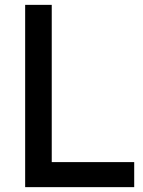

<svg xmlns="http://www.w3.org/2000/svg" viewBox="-20 -770 588 790"><path d="M192.9 -750H83.5V0H532.2V-103H192.9Z"/></svg>

Font: Manrope3 Semibold
Style: Regular
Weight: 600
Width: 4
Designer: Mikhail Sharanda
Foundry: Mikhail Sharanda
Version: Version 3.000;PS 003.000;hotconv 1.0.88;makeotf.lib2.5.64775